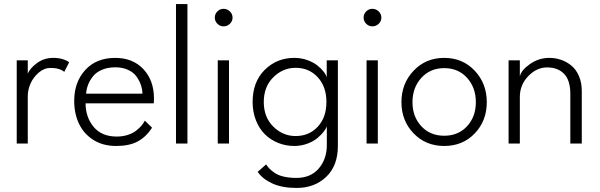

<svg xmlns="http://www.w3.org/2000/svg" viewBox="-20 -708 2958 947"><path d="M117 0H62.5V-410.5H117V-345Q128 -371.5 162.5 -397Q197 -422.5 243 -422.5Q269.5 -422.5 290.8 -415.8Q312 -409 321 -400.5L297 -353.5Q274 -373 229.5 -373Q197.5 -373 170.5 -349.5Q143.5 -326 130.2 -295Q117 -264 117 -235.5Z M402 -198.5Q402.5 -129 442.2 -81.8Q482 -34.5 555.5 -34.5Q585 -34.5 610 -42.5Q635 -50.5 651.5 -63.5Q668 -76.5 678 -88.5Q688 -100.5 694.5 -113L730 -78Q700.5 -32.5 659 -10.2Q617.5 12 552.5 12Q488.5 12 441.2 -17.5Q394 -47 370 -97Q346 -147 346 -210.5Q346 -303 400.5 -362.8Q455 -422.5 548.5 -422.5Q635 -422.5 687.2 -367Q739.5 -311.5 739.5 -221Q739.5 -208.5 738.5 -198.5ZM682.5 -246Q682 -268 674.8 -289.2Q667.5 -310.5 653 -330.8Q638.5 -351 611.5 -363.5Q584.5 -376 549 -376Q511.5 -376 483.2 -364Q455 -352 439 -332Q423 -312 414.8 -290.8Q406.5 -269.5 404.5 -246Z M904.5 0H848V-688H904.5Z M1082.5 -578Q1065 -578 1052.2 -590.8Q1039.5 -603.5 1039.5 -621Q1039.5 -639 1052.2 -651.8Q1065 -664.5 1082.5 -664.5Q1100.5 -664.5 1113.8 -651.8Q1127 -639 1127 -621Q1127 -603.5 1114 -590.8Q1101 -578 1082.5 -578ZM1054 0V-410.5H1109.5V0Z M1443.5 219Q1371.5 219 1323 196.8Q1274.5 174.5 1251 139.5L1292.5 103Q1301 115.5 1310 124.8Q1319 134 1336 145.5Q1353 157 1380 163.2Q1407 169.5 1442 169.5Q1512.5 169.5 1552.2 123Q1592 76.5 1592 7.5V-86Q1589.5 -75 1577.2 -59.2Q1565 -43.5 1545.5 -27Q1526 -10.5 1495.5 0.8Q1465 12 1431.5 12Q1389.5 12 1352.2 -3Q1315 -18 1287 -45.2Q1259 -72.5 1242.5 -114Q1226 -155.5 1226 -205Q1226 -304 1285.5 -363.2Q1345 -422.5 1431.5 -422.5Q1465 -422.5 1495.2 -411.8Q1525.5 -401 1545.2 -385.2Q1565 -369.5 1577.2 -353.5Q1589.5 -337.5 1591.5 -325V-410.5H1646.5V12Q1646.5 109.5 1589 164.2Q1531.5 219 1443.5 219ZM1438 -37Q1504.5 -37 1547.2 -83Q1590 -129 1590 -205Q1590 -280.5 1547.2 -327Q1504.5 -373.5 1438 -373.5Q1375 -373.5 1328 -326.8Q1281 -280 1281 -205Q1281 -130 1328 -83.5Q1375 -37 1438 -37Z M1816.5 -578Q1799 -578 1786.2 -590.8Q1773.5 -603.5 1773.5 -621Q1773.5 -639 1786.2 -651.8Q1799 -664.5 1816.5 -664.5Q1834.5 -664.5 1847.8 -651.8Q1861 -639 1861 -621Q1861 -603.5 1848 -590.8Q1835 -578 1816.5 -578ZM1788 0V-410.5H1843.5V0Z M2171 12Q2080 12 2020 -50.2Q1960 -112.5 1960 -204Q1960 -296 2020 -359.2Q2080 -422.5 2171 -422.5Q2262 -422.5 2321.5 -359.2Q2381 -296 2381 -204Q2381 -112.5 2321.8 -50.2Q2262.5 12 2171 12ZM2327 -204Q2327 -276 2283.8 -324Q2240.5 -372 2171 -372Q2102 -372 2058.2 -324Q2014.5 -276 2014.5 -204Q2014.5 -132.5 2058 -85.5Q2101.5 -38.5 2171 -38.5Q2240.5 -38.5 2283.8 -85.5Q2327 -132.5 2327 -204Z M2689.5 -422.5Q2719.5 -422.5 2747.2 -413Q2775 -403.5 2798.2 -384.5Q2821.5 -365.5 2835.5 -333Q2849.5 -300.5 2849.5 -259V0H2793V-245.5Q2793 -312 2762.2 -343.8Q2731.5 -375.5 2678.5 -375.5Q2627 -375.5 2585.5 -332.5Q2544 -289.5 2544 -229.5V0H2488.5V-410.5H2544V-331Q2550 -361 2593.5 -391.8Q2637 -422.5 2689.5 -422.5Z"/></svg>

Font: League Spartan Light
Style: Regular
Weight: 277
Foundry: The League of Moveable Type
Version: Version 2.002